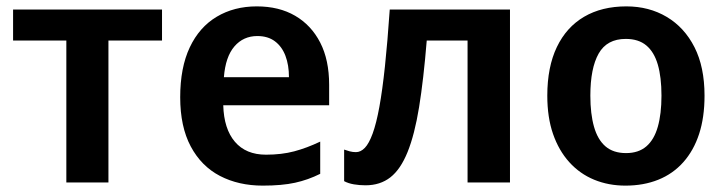

<svg xmlns="http://www.w3.org/2000/svg" viewBox="-20 -572 2273 602"><path d="M488 -445H320V0H188V-445H21V-542H488Z M785 -552Q855 -552 905.5 -522.5Q956 -493 984 -438.5Q1012 -384 1012 -306V-242H680Q682 -168 716.5 -127.5Q751 -87 814 -87Q863 -87 902.5 -97.5Q942 -108 984 -128V-27Q946 -8 905 1Q864 10 804 10Q728 10 669.5 -20.5Q611 -51 578 -113Q545 -175 545 -267Q545 -360 575 -423.5Q605 -487 659.5 -519.5Q714 -552 785 -552ZM787 -459Q743 -459 715 -426.5Q687 -394 682 -330H886Q886 -368 875 -397Q864 -426 842 -442.5Q820 -459 787 -459Z M1579 0H1446V-445H1318Q1308 -322 1294 -236Q1280 -150 1258 -95.5Q1236 -41 1204 -16Q1172 9 1126 9Q1107 9 1089.5 6Q1072 3 1059 -4V-103Q1067 -100 1076.5 -97.5Q1086 -95 1096 -95Q1111 -95 1124 -108.5Q1137 -122 1148.5 -153.5Q1160 -185 1169.5 -237Q1179 -289 1187 -364.5Q1195 -440 1202 -542H1579Z M2189 -272Q2189 -204 2172 -152Q2155 -100 2122.5 -63.5Q2090 -27 2044 -8.5Q1998 10 1941 10Q1888 10 1843 -8.5Q1798 -27 1765 -63.5Q1732 -100 1714 -152Q1696 -204 1696 -272Q1696 -362 1726 -424.5Q1756 -487 1811.5 -519.5Q1867 -552 1944 -552Q2015 -552 2070.5 -519Q2126 -486 2157.5 -424Q2189 -362 2189 -272ZM1831 -272Q1831 -215 1842.5 -174.5Q1854 -134 1878.5 -113Q1903 -92 1943 -92Q1982 -92 2006.5 -113Q2031 -134 2042.5 -174.5Q2054 -215 2054 -272Q2054 -330 2042.5 -369.5Q2031 -409 2006.5 -429.5Q1982 -450 1942 -450Q1883 -450 1857 -404Q1831 -358 1831 -272Z"/></svg>

Font: Noto Sans Display SemiBold
Style: Regular
Weight: 600
Designer: Monotype Design Team
Foundry: Monotype Imaging Inc.
Version: Version 2.003